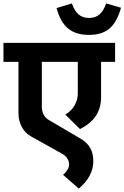

<svg xmlns="http://www.w3.org/2000/svg" viewBox="-40 -933 720 1111"><path d="M544.9 -575.2V-372.1Q544.9 -308.1 514.9 -262.9Q484.9 -217.8 422.9 -186L337.9 -270Q372.1 -290 391.1 -322.5Q410.2 -355 410.2 -391.1V-575.2H202.1V-317.9Q202.1 -262.7 242.2 -238.8L429.2 -128.9Q500 -86.9 500 -2Q500 87.9 416 158.2L325.2 79.1Q360.4 45.9 359.9 18.1Q359.9 1 350.3 -14.4Q340.8 -29.8 325.2 -40L139.2 -144Q106 -162.1 86.4 -198Q66.9 -233.9 66.9 -277.8V-575.2H-20V-685.1H626V-575.2ZM475.1 -731Q398.9 -731 354 -768.1Q309.1 -805.2 287.1 -886.2L376 -913.1Q391.1 -869.1 415 -849.1Q439 -829.1 475.1 -829.1Q511.2 -829.1 535.2 -849.1Q559.1 -869.1 574.2 -913.1L660.2 -888.2Q637.2 -805.2 593.8 -768.1Q550.3 -731 475.1 -731Z"/></svg>

Font: Sarala
Style: Bold
Weight: 700
Designer: Andres Torresi
Foundry: Huerta Tipografica
Version: Version 1.004;PS 001.003;hotconv 1.0.70;makeotf.lib2.5.58329